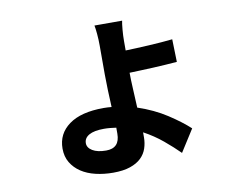

<svg xmlns="http://www.w3.org/2000/svg" viewBox="-77 -738 1154 916"><g transform="rotate(-10 500.0 -279.5)"><path d="M452 -135Q438 -137 423 -138.5Q408 -140 393 -140Q345 -140 320.5 -126Q296 -112 296 -87Q296 -65 320 -50.5Q344 -36 386 -36Q452 -36 452 -106ZM740 38Q707 5 665.5 -29.5Q624 -64 574 -91V-66Q574 -39 565.5 -13.5Q557 12 537 31.5Q517 51 483.5 62.5Q450 74 401 74Q356 74 316 64.5Q276 55 246.5 35.5Q217 16 199.5 -13Q182 -42 182 -81Q182 -153 240.5 -195.5Q299 -238 408 -238Q418 -238 427.5 -237.5Q437 -237 447 -236Q445 -278 443.5 -319.5Q442 -361 442 -395V-535Q442 -564 439.5 -591.5Q437 -619 434 -633H568Q565 -619 562.5 -590.5Q560 -562 560 -536V-490Q584 -491 613.5 -492Q643 -493 673.5 -495Q704 -497 733.5 -499Q763 -501 788 -504L791 -394Q766 -392 736 -390Q706 -388 675.5 -386.5Q645 -385 615 -384Q585 -383 560 -382Q560 -350 562.5 -304.5Q565 -259 567 -212Q645 -186 706.5 -146Q768 -106 808 -69Z"/></g></svg>

Font: SpoqaHanSansJP-Bold
Style: Regular
Weight: 700
Designer: [Source Han Sans]
Ryoko NISHIZUKA  (kana & ideographs); Paul D. Hunt (Latin, Greek & Cyrillic); Wenlong ZHANG  (bopomofo
Foundry: Spoqa (http://bi.spoqa.com)
Version: Version 1.002.20150607